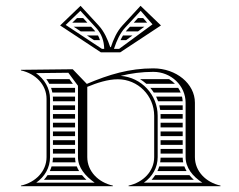

<svg xmlns="http://www.w3.org/2000/svg" viewBox="-20 -640 820 660"><path d="M233.5 -548C241.5 -542.7 249.6 -537.3 257.7 -532H307.7C306.1 -534 304.4 -536 302.7 -537.9L293.3 -548ZM278.9 -518 303.2 -502H323.6C321.9 -507.6 319.7 -512.9 317 -518ZM244.9 -578 228.3 -562H280.4C275.5 -567.3 270.6 -572.7 265.7 -578ZM412.3 -532H454.3L476.1 -548H426.7L417.3 -537.9C415.6 -536 413.9 -534.1 412.3 -532ZM402.7 -518C399.6 -512.9 396.8 -507.5 394.2 -502H413.4C420.7 -507.3 428 -512.7 435.2 -518ZM454.3 -578 439.6 -562H485.9L472 -578ZM358.9 -478C350.3 -504.2 338.3 -531.7 318.8 -552.8L256.9 -620L186.7 -552.5L326.9 -460H393.1L533.3 -552.5L463.1 -620L401.2 -552.8C381.7 -531.7 369.7 -504.2 361.1 -478ZM389.5 -472H371.8L372.5 -474.2C380.9 -499.7 392.4 -525.6 410 -544.7L463.6 -602.9L504.2 -556.3ZM330.5 -472 205.8 -554.3 256.4 -602.9 310 -544.7C328.9 -524.2 337.7 -500.1 338.2 -472ZM561.2 -368H461.3C469 -363.3 476.2 -357.9 482.9 -352H581.3C575.4 -358.1 568.6 -363.5 561.2 -368ZM592.5 -338H496.6C501 -332.9 504.9 -327.6 508.6 -322H601.1C598.7 -327.6 595.9 -333 592.5 -338ZM605.6 -308H516.6C519.1 -302.8 521.4 -297.5 523.4 -292H607.9C607.6 -297.5 606.8 -302.8 605.6 -308ZM608 -202V-218H532V-202ZM608 -188H532V-172H608ZM608 -158H532V-142H608ZM608 -128H532V-112H608ZM608 -278H527.6C528.9 -272.8 529.9 -267.4 530.7 -262H608ZM608 -248H531.9C532 -246 532 -244 532 -242V-232H608ZM609.7 -82C608.7 -87.2 608.1 -92.5 608 -98H532C531.9 -92.6 531.4 -87.2 530.5 -82ZM613.7 -68H527.3C525.7 -62.5 523.6 -57.1 521.2 -52H621.3C618.3 -57.1 615.7 -62.5 613.7 -68ZM631.1 -38H513.5C509.7 -32.3 505.6 -26.9 501.1 -22H646.2C640.7 -27.1 635.6 -32.4 631.1 -38ZM238 -202V-218H162V-202ZM238 -188H162V-172H238ZM238 -158H162V-142H238ZM238 -128H162V-112H238ZM238 -338H155.5C157.4 -332.8 158.8 -327.5 159.9 -322H238ZM238 -308H161.7C161.9 -305.4 162 -302.7 162 -300V-292H238ZM238 -278H162V-262H238ZM238 -248H162V-232H238ZM239.8 -82C238.7 -87.1 238.1 -92.5 238 -98H162C161.9 -92.6 161.4 -87.2 160.5 -82ZM243.9 -68H157.3C155.7 -62.5 153.6 -57.1 151.2 -52H251.9C248.7 -57.1 246 -62.5 243.9 -68ZM261.9 -38H143.5C139.7 -32.3 135.6 -26.9 131 -22H277.1C271.6 -27.2 266.5 -32.5 261.9 -38ZM139.2 -368C143 -362.9 146.4 -357.5 149.3 -352H230.5C226.6 -357.3 222.7 -362.7 218.7 -368ZM140 -100C140 -51 102 -13 52 -2V0H368V-2C318 -13 280 -51 280 -100V-341.4C313 -355.1 350.7 -367.5 385.1 -367.5C454 -367.5 510 -311.3 510 -242V-100C510 -51 472 -13 422 -2V0H738V-2C688 -13 650 -51 650 -100V-287C650 -352.1 585.9 -405 507 -405C424.4 -405 354.8 -384 278.4 -351.6L230 -402L52 -400V-398C102 -387 140 -349 140 -300ZM248 -345.2V-100C248 -63.9 272.7 -35.3 305.5 -12H104.5C133.6 -32.7 152 -63.3 152 -100V-300C152 -337.4 132 -368.7 103.7 -388.6L214.9 -389.9ZM394.8 -379.2C430.8 -388 467.6 -393 507 -393C568.3 -393 618 -345.5 618 -287V-100C618 -63.4 642 -34.1 675.5 -12H474.5C503.6 -32.7 522 -63.3 522 -100V-242C522 -314.5 465.9 -374 394.8 -379.2Z"/></svg>

Font: SortefaxS02
Style: Medium
Weight: 500
Designer: gluk
Foundry: gluk
Version: Version 0.261